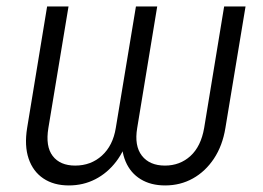

<svg xmlns="http://www.w3.org/2000/svg" viewBox="-20 -561 811 591"><path d="M191.9 9.8Q145.5 9.8 113.5 -11.7Q81.5 -33.2 68.1 -72.8Q54.7 -112.3 63.5 -167L125 -541H190.9L128.9 -167Q119.6 -110.4 142.3 -80.8Q165 -51.3 211.4 -51.3Q259.8 -51.3 293.7 -82Q327.6 -112.8 336.4 -167L398.4 -541H463.9L402.3 -167Q393.1 -112.3 416.7 -81.8Q440.4 -51.3 487.8 -51.3Q533.7 -51.3 566.2 -80.8Q598.6 -110.4 608.4 -167L669.9 -541H735.8L673.8 -167Q665 -112.8 638.7 -73Q612.3 -33.2 573.7 -11.7Q535.2 9.8 488.3 9.8Q444.3 9.8 413.1 -9.3Q381.8 -28.3 366.7 -63.7Q351.6 -99.1 355 -148.4H377Q364.7 -99.1 337.6 -63.7Q310.5 -28.3 273.4 -9.3Q236.3 9.8 191.9 9.8Z"/></svg>

Font: Inter 17pt Light
Style: Italic
Weight: 300
Italic angle: -9.3988°
Version: Version 4.001;git-66647c0bb